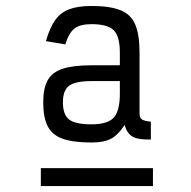

<svg xmlns="http://www.w3.org/2000/svg" viewBox="-20 -834 640 644"><path d="M287 -356Q226 -356 190.5 -368.5Q155 -381 140 -410.5Q125 -440 125 -491Q125 -538 140 -565Q155 -592 190.5 -603.5Q226 -615 287 -615H382V-658Q382 -712 361.5 -732.5Q341 -753 287 -753Q249 -753 230 -738.5Q211 -724 199 -685L134 -696Q147 -741 165 -766.5Q183 -792 212.5 -803Q242 -814 287 -814Q348 -814 383.5 -800Q419 -786 433.5 -752Q448 -718 448 -658V-454Q448 -439 456 -433.5Q464 -428 486 -426V-366Q444 -365 425 -375.5Q406 -386 398 -415Q377 -382 353 -369Q329 -356 287 -356ZM287 -417Q341 -417 361.5 -439.5Q382 -462 382 -520V-562H287Q233 -562 212 -546.5Q191 -531 191 -491Q191 -449 212 -433Q233 -417 287 -417ZM117 -210V-270H493V-210Z"/></svg>

Font: Victor Mono Thin Light
Style: Regular
Weight: 300
Monospace: yes
Version: Version 1.561;gftools[0.9.30]